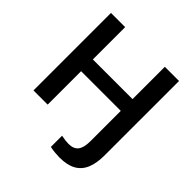

<svg xmlns="http://www.w3.org/2000/svg" viewBox="-230 -876 1235 1235"><g transform="rotate(45 387.0 -259.0)"><path d="M502 187Q485 187 461.5 185Q438 183 414 178V76Q434 80 451 82Q468 84 481 84Q526 84 547 57.5Q568 31 568 -28V-304H207V0H78V-705H207V-411H568V-705H697V-29Q697 43 677 91Q657 139 614 163Q571 187 502 187Z"/></g></svg>

Font: Mulish ExtraLight
Style: Regular
Weight: 200
Designer: Vernon Adams
Foundry: Vernon Adams
Version: Version 3.603